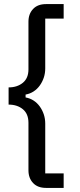

<svg xmlns="http://www.w3.org/2000/svg" viewBox="-20 -780 389 938"><path d="M205 138Q164 138 141.5 114Q119 90 119 52V-180Q119 -224 91.5 -246.5Q64 -269 22 -269V-353Q64 -353 91.5 -375.5Q119 -398 119 -441V-674Q119 -712 141.5 -736Q164 -760 205 -760H291V-689H201V-446Q201 -422 194 -401Q187 -380 174.5 -362.5Q162 -345 144.5 -333.5Q127 -322 105 -318V-304Q127 -300 144.5 -288.5Q162 -277 174.5 -259.5Q187 -242 194 -221Q201 -200 201 -176V67H291V138Z"/></svg>

Font: IBM Plex Sans Thai Looped Text
Style: Regular
Weight: 450
Designer: Mike Abbink, Paul van der Laan, Pieter van Rosmalen, Ben Mitchell, Mark Frömberg
Foundry: Bold Monday
Version: Version 1.1